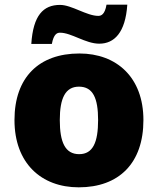

<svg xmlns="http://www.w3.org/2000/svg" viewBox="-20 -792 677 822"><path d="M114 -604H202C210 -647 225 -652 237 -652C286 -652 346 -605 405 -605C469 -605 517 -652 525 -772H436C429 -730 413 -724 401 -724C351 -724 287 -771 237 -771C165 -771 122 -726 114 -604ZM594 -278C594 -461 479 -563 320 -563C147 -563 42 -461 42 -278C42 -93 157 10 317 10C489 10 594 -93 594 -278ZM236 -278C236 -372 260 -421 318 -421C378 -421 400 -372 400 -278C400 -183 378 -132 319 -132C259 -132 236 -183 236 -278Z"/></svg>

Font: Noto Sans Bengali Black
Style: Regular
Weight: 900
Designer: Jelle Bosma - Monotype Design Team
Foundry: Monotype Imaging Inc.
Version: Version 2.003